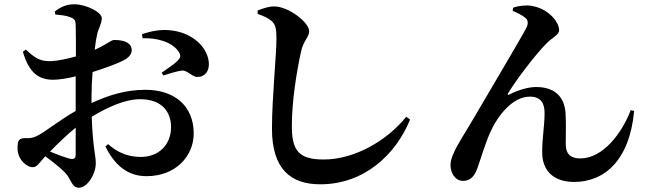

<svg xmlns="http://www.w3.org/2000/svg" viewBox="-20 -812 3040 898"><path d="M334 -90C334 -72 327 -65 306 -70C283 -76 248 -89 214 -103C247 -137 292 -181 334 -215ZM408 -361C408 -396 410 -436 413 -475C464 -491 523 -512 557 -529C582 -542 597 -559 596 -579C594 -626 526 -625 512 -625C500 -624 476 -603 423 -579C426 -608 430 -633 434 -650C441 -682 456 -700 456 -727C456 -756 381 -792 328 -792C291 -792 264 -780 236 -758L239 -744C269 -741 292 -739 310 -731C327 -724 334 -720 334 -690C335 -665 335 -609 335 -548C294 -537 250 -527 218 -526C171 -525 148 -536 101 -580L87 -570C117 -465 167 -439 229 -439C257 -439 299 -446 334 -455V-293C263 -253 190 -195 160 -180C140 -169 124 -164 100 -166C70 -166 62 -158 62 -119C62 -95 70 -72 89 -52C103 -39 117 -30 134 -30C153 -30 164 -51 192 -81C222 -59 257 -32 283 -6C314 25 314 66 349 66C389 66 428 2 428 -48C428 -87 414 -120 409 -266C482 -310 564 -348 635 -348C740 -348 780 -286 780 -218C780 -135 723 -78 638 -78C570 -78 521 -106 486 -138L473 -127C514 -44 573 12 665 12C803 12 886 -83 886 -188C886 -319 793 -392 661 -392C566 -392 486 -366 408 -330ZM647 -633C708 -636 786 -618 817 -568C827 -551 824 -542 811 -528C799 -515 755 -485 736 -472L744 -459C767 -466 809 -480 831 -482C858 -484 880 -450 905 -452C941 -453 957 -481 957 -512C956 -586 885 -656 787 -669C734 -677 685 -666 644 -652Z M1250 -714C1268 -698 1273 -680 1273 -631C1273 -556 1252 -353 1252 -210C1252 -23 1338 50 1478 50C1684 50 1832 -90 1898 -253L1880 -266C1792 -156 1640 -66 1494 -66C1376 -66 1345 -109 1345 -223C1345 -338 1367 -475 1388 -571C1399 -622 1426 -638 1426 -666C1426 -707 1331 -781 1263 -782C1237 -782 1211 -773 1185 -763V-747C1218 -735 1233 -728 1250 -714Z M2438 -728C2449 -718 2452 -704 2443 -684C2413 -626 2262 -374 2196 -260C2141 -165 2087 -92 2087 -40C2087 -4 2108 34 2146 34C2183 34 2201 7 2212 -23C2229 -70 2246 -131 2271 -189C2307 -271 2377 -360 2458 -360C2512 -360 2527 -326 2527 -284C2527 -220 2515 -165 2516 -96C2517 -14 2569 39 2665 39C2804 39 2924 -58 2946 -293L2930 -297C2889 -189 2800 -71 2694 -71C2653 -71 2626 -88 2626 -138C2626 -193 2628 -238 2625 -285C2619 -362 2572 -405 2487 -405C2455 -405 2410 -394 2362 -370C2355 -366 2353 -369 2356 -375C2397 -443 2484 -556 2535 -608C2563 -637 2595 -648 2595 -671C2595 -711 2542 -774 2463 -785C2441 -789 2404 -785 2380 -776L2378 -761C2396 -754 2423 -741 2438 -728Z"/></svg>

Font: Source Han Serif
Style: Bold
Weight: 700
Designer: Ryoko NISHIZUKA 西塚涼子 (kana & ideographs); Frank Grießhammer (Latin, Greek & Cyrillic); Wenlong ZHANG 张文龙 (bopomofo); San
Foundry: Adobe Systems Incorporated
Version: Version 1.001;PS 1.001;hotconv 16.6.54;makeotf.lib2.5.65590